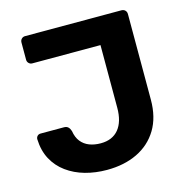

<svg xmlns="http://www.w3.org/2000/svg" viewBox="-105 -798 871 906"><g transform="rotate(-15 330.5 -345.0)"><path d="M308 10Q252 10 202 -4Q152 -18 113 -46.5Q74 -75 51.5 -117Q29 -159 27 -215Q27 -224 33 -230.5Q39 -237 49 -237H163Q176 -237 183.5 -230Q191 -223 195 -210Q200 -178 216 -158Q232 -138 256.5 -128.5Q281 -119 312 -119Q369 -119 399.5 -156Q430 -193 430 -261V-567H97Q87 -567 80 -574Q73 -581 73 -591V-675Q73 -686 80 -693Q87 -700 97 -700H568Q579 -700 586 -693Q593 -686 593 -675V-257Q593 -171 557 -111.5Q521 -52 457 -21Q393 10 308 10Z"/></g></svg>

Font: Rubik Light SemiBold
Style: Regular
Weight: 600
Version: Version 2.300;gftools[0.9.30]